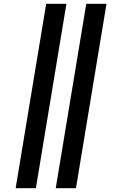

<svg xmlns="http://www.w3.org/2000/svg" viewBox="-20 -843 640 1006"><path d="M272 143 432 -823H538L378 143ZM62 143 222 -823H328L168 143Z"/></svg>

Font: Iosevka Etoile Extrabold
Style: Italic
Weight: 800
Italic angle: -9°
Designer: Belleve Invis
Foundry: Belleve Invis
Version: Version 22.1.2; ttfautohint (v1.8.4)